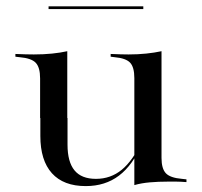

<svg xmlns="http://www.w3.org/2000/svg" viewBox="-20 -589 652 621"><path d="M197.6 -414.5V-207.3H109.7V-335.5Q109.7 -371 95.6 -385.9Q81.5 -400.8 43.5 -404L29.8 -405.6V-414.5Q50.8 -413.7 62.9 -413.3Q75 -412.9 89.5 -412.9Q121 -412.9 148.4 -415.7Q175.8 -418.5 197.6 -423.4ZM198.4 -207.3V-121Q198.4 -65.3 221 -37.9Q243.5 -10.5 290.3 -10.5Q337.9 -10.5 373.8 -39.9Q409.7 -69.4 438.7 -131.5L439.5 -125Q409.7 -54.8 364.9 -21Q320.2 12.9 257.3 12.9Q185.5 12.9 148 -28.6Q110.5 -70.2 110.5 -149.2V-207.3ZM414.5 0V-207.3H502.4V-78.2Q502.4 -43.5 516.5 -28.6Q530.6 -13.7 568.5 -10.5L583.1 -8.9V0Q562.1 -1.6 550 -1.6Q537.9 -1.6 523.4 -1.6Q491.9 -1.6 464.5 0.8Q437.1 3.2 414.5 9.7ZM502.4 -414.5V-207.3H414.5V-336.3Q414.5 -371.8 400.8 -386.3Q387.1 -400.8 350.8 -404L337.9 -405.6V-414.5Q358.9 -413.7 370.6 -413.3Q382.3 -412.9 396 -412.9Q425.8 -412.9 452.8 -415.7Q479.8 -418.5 502.4 -423.4ZM137.1 -559.7V-568.5H443.5V-559.7Z"/></svg>

Font: Playfair 144pt SemiExpanded Medium
Style: Regular
Weight: 500
Width: 6
Designer: Claus Eggers Sørensen
Foundry: Claus Eggers Sørensen
Version: Version 2.203